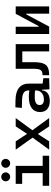

<svg xmlns="http://www.w3.org/2000/svg" viewBox="1070 -1850 791 2970"><g transform="rotate(-90 1465.0 -365.5)"><path d="M271 0V-497.1H383.3V0ZM75.7 0V-100.1H280.8V0ZM373.5 0V-100.1H540.5V0ZM105 -417.5V-517.6H383.3V-417.5ZM422.9 -603.5Q394.5 -603.5 374.3 -623.8Q354 -644 354 -672.4Q354 -701.2 374.3 -721.2Q394.5 -741.2 422.9 -741.2Q451.7 -741.2 471.7 -721.2Q491.7 -701.2 491.7 -672.4Q491.7 -644 471.7 -623.8Q451.7 -603.5 422.9 -603.5ZM213.9 -603.5Q185.5 -603.5 165.3 -623.8Q145 -644 145 -672.4Q145 -701.2 165.3 -721.2Q185.5 -741.2 213.9 -741.2Q242.7 -741.2 262.7 -721.2Q282.7 -701.2 282.7 -672.4Q282.7 -644 262.7 -623.8Q242.7 -603.5 213.9 -603.5Z M634.3 0 842.8 -286.1 994.6 -517.6H1123.5L907.2 -222.7L763.2 0ZM994.6 0 844.7 -222.7 634.3 -517.6H763.2L915 -286.1L1123.5 0Z M1567.9 4.9 1559.6 -148.4 1549.8 -198.7V-322.8Q1549.8 -371.6 1513.7 -394.3Q1477.5 -417 1406.2 -418.9L1279.8 -422.4L1289.6 -522.5L1396.5 -521Q1528.3 -519 1592.5 -465.6Q1656.7 -412.1 1656.7 -309.6V-101.1L1739.7 -90.3V0ZM1387.7 9.8Q1306.2 9.8 1261.2 -29.8Q1216.3 -69.3 1216.3 -141.6Q1216.3 -225.1 1277.1 -269.8Q1337.9 -314.5 1449.7 -314.5Q1494.6 -314.5 1529.5 -309.1Q1564.5 -303.7 1593.8 -293.5L1572.3 -213.4Q1540 -220.7 1510.5 -221.9Q1481 -223.1 1450.2 -223.1Q1324.7 -223.1 1324.7 -147.9Q1324.7 -116.2 1346.7 -98.9Q1368.7 -81.5 1408.7 -81.5Q1455.6 -81.5 1487.1 -98.1Q1518.6 -114.7 1534.2 -140.4Q1549.8 -166 1549.8 -192.9V-242.2L1576.2 -109.4H1535.2L1551.8 -125Q1551.8 -80.1 1531.5 -50Q1511.2 -20 1474.6 -5.1Q1438 9.8 1387.7 9.8Z M1786.1 0V-102.1Q1824.2 -102.1 1845.9 -114.5Q1867.7 -127 1876.7 -157.2Q1885.7 -187.5 1885.7 -241.2V-517.6H1987.8V-244.6Q1987.8 -150.4 1969.7 -97.2Q1951.7 -43.9 1907.5 -22Q1863.3 0 1786.1 0ZM2154.8 0V-517.6H2267.1V0ZM1911.1 -415.5V-517.6H2249V-415.5Z M2500.5 0V-163.6H2546.4L2735.4 -517.6H2769.5V-354H2727.1L2538.1 0ZM2423.3 0V-517.6H2535.6V0ZM2737.8 0V-517.6H2850.1V0Z"/></g></svg>

Font: Cascadia Code Medium
Style: Regular
Weight: 500
Monospace: yes
Designer: Aaron Bell
Foundry: Saja Typeworks
Version: Version 2407.024